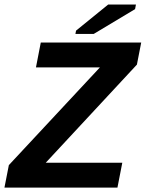

<svg xmlns="http://www.w3.org/2000/svg" viewBox="-29 -852 661 872"><path d="M504.4 0H-8.8L11.2 -102.1L424.8 -545.9H134.3L156.2 -658.7H612.3L592.8 -558.6L178.7 -112.8H526.4ZM313.5 -697.8 316.4 -712.9 462.4 -831.5H588.4L584.5 -810.5L396.5 -697.8Z"/></svg>

Font: Cousine
Style: Bold Italic
Weight: 700
Italic angle: -12°
Monospace: yes
Designer: Steve Matteson
Foundry: Ascender Corporation
Version: Version 1.20